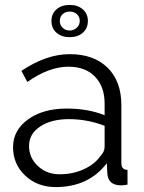

<svg xmlns="http://www.w3.org/2000/svg" viewBox="-20 -750 585 780"><path d="M206 10Q132 10 82.5 -36.5Q33 -83 33 -152Q33 -221 94 -265Q155 -309 251 -309Q337 -309 405 -282V-329Q405 -398 366 -438.5Q327 -479 258 -479Q179 -479 91 -417L67 -462Q168 -530 263 -530Q361 -530 417 -475Q473 -420 473 -323V-88Q473 -60 498 -60V0Q482 3 472 3Q419 3 416 -46L414 -87Q340 10 206 10ZM222 -42Q275 -42 319.5 -62Q364 -82 387 -115Q405 -133 405 -154V-239Q334 -266 260 -266Q188 -266 143 -236Q98 -206 98 -157Q98 -109 134 -75.5Q170 -42 222 -42ZM189 -665Q189 -694 209.5 -712Q230 -730 263 -730Q296 -730 316.5 -712Q337 -694 337 -665Q337 -635 316.5 -617Q296 -599 263 -599Q230 -599 209.5 -617Q189 -635 189 -665ZM263 -703Q246 -703 234.5 -692.5Q223 -682 223 -665Q223 -648 234.5 -637Q246 -626 263 -626Q279 -626 291.5 -637Q304 -648 304 -665Q304 -682 292.5 -692.5Q281 -703 263 -703Z"/></svg>

Font: Raleway
Style: Regular
Weight: 400
Designer: Matt McInerney, Pablo Impallari, Rodrigo Fuenzalida
Foundry: Matt McInerney, Pablo Impallari, Rodrigo Fuenzalida
Version: Version 1.000;PS 001.001;hotconv 1.0.56; ttfautohint (v1.5)